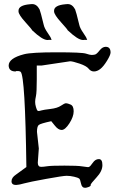

<svg xmlns="http://www.w3.org/2000/svg" viewBox="-20 -902 574 920"><path d="M395.5 -715.8Q395.5 -715.8 397.6 -714.2Q397.6 -709.5 389.2 -711.1Q389.2 -711.1 385 -711.1L379.8 -710.3Q378.7 -710.3 377.7 -710.3Q353.5 -710.3 304.2 -757.1Q304.2 -760.3 272.2 -795.6Q240.2 -830.9 239.1 -846.7Q239.1 -846.7 239.1 -850.7Q239.1 -876.9 293.7 -881.7L303.1 -882.4Q304.2 -882.4 305.2 -882.4Q326.2 -882.4 339.9 -857.1Q344.1 -848.3 359.8 -783.3Q363 -767.4 379.3 -744Q395.5 -720.6 395.5 -715.8ZM225.1 -715.8Q225.1 -715.8 227.2 -714.2Q227.2 -709.5 218.8 -711.1Q218.8 -711.1 214.6 -711.1L209.4 -710.3Q208.3 -710.3 207.3 -710.3Q183.1 -710.3 133.8 -757.1Q133.8 -760.3 101.8 -795.6Q69.7 -830.9 68.7 -846.7Q68.7 -846.7 68.7 -850.7Q68.7 -876.9 123.3 -881.7L132.7 -882.4Q133.8 -882.4 134.8 -882.4Q155.8 -882.4 169.5 -857.1Q173.7 -848.3 189.4 -783.3Q192.6 -767.4 208.8 -744Q225.1 -720.6 225.1 -715.8ZM157.2 -270 166 -190.4 161.1 -122.6Q161.1 -102.5 176.8 -102.5Q187.5 -102.5 207 -105.5Q226.6 -108.4 289.1 -108.4Q351.6 -108.4 372.1 -105Q392.6 -101.6 397.5 -101.6H405.3Q412.1 -103.5 424.3 -121.6Q436.5 -139.6 453.1 -139.6H454.1Q470.7 -139.6 470.7 -110.8Q470.7 -82 442.4 -51.8Q414.1 -21.5 414.1 -15.6H415Q415 -9.8 404.3 -5.9Q393.6 -2 387.7 -2Q372.1 -2 368.2 -22.5Q364.3 -43 358.9 -46.9Q353.5 -50.8 335 -55.2Q316.4 -59.6 299.3 -59.6Q282.2 -59.6 201.7 -44.9Q121.1 -30.3 96.2 -23.4Q71.3 -16.6 65.4 -16.6Q59.6 -16.6 57.6 -15.6Q35.2 -15.6 35.2 -33.4Q35.2 -51.3 56.6 -65.4L106.4 -101.6Q100.6 -536.1 79.1 -557.6Q76.2 -560.5 68.4 -561.5H57.6Q56.6 -561.5 54.7 -559.6Q22.5 -559.6 21.5 -587.9Q21.5 -623 95.2 -642.1Q130.9 -651.4 252 -651.4Q373 -651.4 392.1 -645Q411.1 -638.7 418.9 -638.7Q426.8 -638.7 435.1 -640.6Q443.4 -642.6 457 -660.2Q470.7 -677.7 486.3 -677.7Q509.8 -677.7 509.8 -650.4Q509.8 -638.7 492.7 -610.8Q475.6 -583 460.4 -571.3Q445.3 -559.6 430.2 -559.6Q415 -559.6 404.8 -572.8Q394.5 -585.9 361.3 -597.2Q328.1 -608.4 315.9 -608.4L178.7 -587.9H156.2V-522.5Q156.2 -459 152.3 -441.9Q148.4 -424.8 148.4 -413.6Q148.4 -402.3 152.3 -389.2Q156.2 -376 158.7 -373Q161.1 -370.1 165 -370.1Q168.9 -370.1 178.7 -373Q188.5 -376 221.7 -379.9Q254.9 -383.8 272 -395.5Q289.1 -407.2 295.9 -407.2H296.9Q303.7 -407.2 318.4 -400.9Q333 -394.5 333 -368.7Q333 -342.8 312.5 -311Q292 -279.3 275.4 -279.3Q258.8 -279.3 242.2 -300.8L225.6 -321.3Q173.8 -310.1 165.5 -303Q157.2 -295.9 157.2 -270Z"/></svg>

Font: Drukaatie burti
Style: Light
Weight: 300
Version: Version 0.14